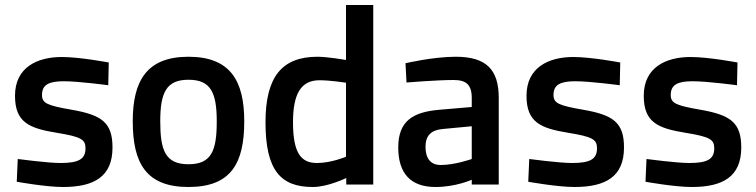

<svg xmlns="http://www.w3.org/2000/svg" viewBox="-20 -738 3024 768"><path d="M415 -488C415 -488 300 -510 227 -510C128 -510 40 -468 40 -355C40 -249 96 -225 206 -207C305 -191 322 -180 322 -145C322 -101 294 -86 222 -86C171 -86 51 -102 51 -102L47 -11C47 -11 163 10 232 10C356 10 430 -31 430 -148C430 -248 387 -278 267 -299C169 -316 148 -325 148 -358C148 -399 175 -413 235 -413C295 -413 413 -397 413 -397L415 -488Z M734 -81C641 -81 621 -137 621 -253C621 -369 646 -419 734 -419C822 -419 847 -369 847 -253C847 -137 827 -81 734 -81ZM734 -511C567 -511 511 -415 511 -253C511 -87 563 10 734 10C906 10 957 -87 957 -253C957 -415 901 -511 734 -511Z M1248 -86C1187 -86 1152 -121 1152 -249C1152 -363 1184 -417 1258 -417C1300 -417 1358 -408 1364 -407V-111C1364 -111 1305 -86 1248 -86ZM1364 -718V-498C1358 -499 1290 -511 1250 -511C1107 -511 1042 -430 1042 -249C1042 -56 1103 10 1231 10C1292 10 1365 -26 1365 -26V0H1473V-718Z M1867 -102C1867 -102 1800 -78 1743 -78C1701 -78 1682 -106 1682 -151C1682 -196 1705 -218 1751 -222L1867 -233ZM1975 -346C1975 -460 1925 -511 1803 -511C1711 -511 1602 -485 1602 -485L1606 -408C1606 -408 1727 -418 1794 -418C1843 -418 1867 -401 1867 -346V-310L1738 -299C1631 -290 1573 -254 1573 -148C1573 -44 1623 10 1722 10C1803 10 1867 -19 1867 -19V0H1975V-346Z M2461 -488C2461 -488 2346 -510 2273 -510C2174 -510 2086 -468 2086 -355C2086 -249 2142 -225 2252 -207C2351 -191 2368 -180 2368 -145C2368 -101 2340 -86 2268 -86C2217 -86 2097 -102 2097 -102L2093 -11C2093 -11 2209 10 2278 10C2402 10 2476 -31 2476 -148C2476 -248 2433 -278 2313 -299C2215 -316 2194 -325 2194 -358C2194 -399 2221 -413 2281 -413C2341 -413 2459 -397 2459 -397L2461 -488Z M2930 -488C2930 -488 2815 -510 2742 -510C2643 -510 2555 -468 2555 -355C2555 -249 2611 -225 2721 -207C2820 -191 2837 -180 2837 -145C2837 -101 2809 -86 2737 -86C2686 -86 2566 -102 2566 -102L2562 -11C2562 -11 2678 10 2747 10C2871 10 2945 -31 2945 -148C2945 -248 2902 -278 2782 -299C2684 -316 2663 -325 2663 -358C2663 -399 2690 -413 2750 -413C2810 -413 2928 -397 2928 -397L2930 -488Z"/></svg>

Font: RazerF5 SemiBold
Style: Regular
Weight: 600
Foundry: Razer Inc.
Version: Version 2